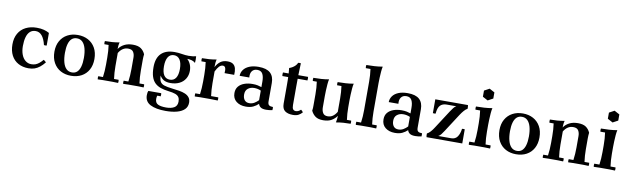

<svg xmlns="http://www.w3.org/2000/svg" viewBox="-50 -1353 7275 2217"><g transform="rotate(10 3587.5 -244.5)"><path d="M272 15Q204 15 152 -13.5Q100 -42 71.5 -96Q43 -150 43 -226Q43 -300 73.5 -353.5Q104 -407 159.5 -435Q215 -463 288 -463Q336 -463 372 -453.5Q408 -444 435 -428V-280Q419 -277 403 -280Q386 -351 356 -387Q326 -423 282 -423Q242 -423 216 -399.5Q190 -376 177.5 -332Q165 -288 165 -227Q165 -170 181.5 -127Q198 -84 228 -60.5Q258 -37 296 -37Q322 -37 343 -44Q364 -51 385 -67.5Q406 -84 430 -112Q439 -107 446 -101Q453 -95 460 -87Q432 -52 403.5 -29.5Q375 -7 344 4Q313 15 272 15Z M765 -423Q729 -423 705 -401.5Q681 -380 669 -338Q657 -296 657 -236Q657 -171 670 -123.5Q683 -76 709 -50.5Q735 -25 775 -25L770 15Q702 15 649 -13.5Q596 -42 565.5 -96.5Q535 -151 535 -227Q535 -300 565 -353Q595 -406 648 -434.5Q701 -463 770 -463ZM775 -25Q812 -25 835.5 -47Q859 -69 871 -111Q883 -153 883 -213Q883 -278 870 -325Q857 -372 831 -397.5Q805 -423 765 -423L770 -463Q838 -463 891 -434.5Q944 -406 974.5 -352Q1005 -298 1005 -222Q1005 -149 975.5 -95.5Q946 -42 893 -13.5Q840 15 770 15Z M1083 2Q1079 -17 1083 -35H1138Q1143 -71 1145.5 -107.5Q1148 -144 1148 -184V-264Q1148 -343 1138 -411H1088Q1084 -430 1088 -448Q1133 -448 1173 -451Q1213 -454 1258 -462Q1253 -446 1250.5 -423.5Q1248 -401 1248 -383L1258 -338V-184Q1258 -144 1260.5 -107.5Q1263 -71 1268 -35H1322Q1326 -17 1322 2Q1290 0 1260.5 0Q1231 0 1203 0Q1175 0 1145.5 0Q1116 0 1083 2ZM1381 2Q1377 -17 1381 -35H1436Q1441 -71 1443.5 -107.5Q1446 -144 1446 -184V-317Q1446 -356 1429.5 -382.5Q1413 -409 1369 -409Q1334 -409 1306.5 -391Q1279 -373 1258 -338L1248 -383Q1272 -419 1314 -441Q1356 -463 1415 -463Q1476 -463 1509 -440Q1542 -417 1560 -376Q1558 -361 1557 -344Q1556 -327 1556 -312V-184Q1556 -144 1558.5 -107.5Q1561 -71 1566 -35H1621Q1625 -17 1621 2Q1589 0 1559.5 0Q1530 0 1501 0Q1473 0 1443.5 0Q1414 0 1381 2Z M1903 -139Q1949 -139 1973 -175Q1997 -211 1997 -280Q1997 -349 1973 -387.5Q1949 -426 1903 -426Q1857 -426 1833.5 -387.5Q1810 -349 1810 -280Q1810 -211 1833.5 -175Q1857 -139 1903 -139ZM1673 83Q1673 65 1675.5 52Q1678 39 1682 32H1833Q1837 50 1833 69Q1821 68 1812 68Q1803 68 1793 68Q1791 72 1789 82Q1787 92 1787 106Q1787 152 1820 168.5Q1853 185 1916 185Q1975 185 2011 164Q2047 143 2047 92Q2047 61 2034.5 41.5Q2022 22 1992.5 11Q1963 0 1909 -6Q1858 -12 1818 -26Q1778 -40 1750 -67Q1722 -94 1707.5 -138.5Q1693 -183 1693 -249Q1693 -356 1747 -409.5Q1801 -463 1903 -463Q1946 -463 1989 -455.5Q2032 -448 2070 -448Q2095 -448 2119.5 -451Q2144 -454 2156 -458Q2160 -419 2156 -380Q2137 -397 2114.5 -403.5Q2092 -410 2060 -411Q2086 -387 2100 -353Q2114 -319 2114 -279Q2114 -226 2089 -185.5Q2064 -145 2019.5 -123.5Q1975 -102 1917 -102Q1871 -102 1841 -117.5Q1811 -133 1791 -168Q1792 -122 1806 -97Q1820 -72 1854 -61Q1888 -50 1948 -43Q1993 -38 2032.5 -31.5Q2072 -25 2102.5 -12Q2133 1 2151 24Q2169 47 2169 84Q2169 132 2138 163Q2107 194 2050.5 209.5Q1994 225 1917 225Q1803 225 1738 191.5Q1673 158 1673 83Z M2221 2Q2217 -17 2221 -35H2276Q2281 -71 2283.5 -107.5Q2286 -144 2286 -184V-264Q2286 -343 2276 -411H2226Q2222 -430 2226 -448Q2271 -448 2311 -451Q2351 -454 2396 -462Q2391 -446 2388.5 -422.5Q2386 -399 2386 -371L2396 -322V-184Q2396 -144 2398.5 -107.5Q2401 -71 2406 -35H2490Q2494 -17 2490 2Q2436 0 2402.5 0Q2369 0 2341 0Q2313 0 2283.5 0Q2254 0 2221 2ZM2513 -323Q2517 -362 2509.5 -383.5Q2502 -405 2479 -405Q2457 -405 2437 -385Q2417 -365 2396 -322L2386 -371Q2410 -416 2442.5 -439.5Q2475 -463 2524 -463Q2567 -463 2590 -446Q2613 -429 2621 -398Q2629 -367 2626 -323Z M2820 15Q2752 15 2708.5 -19.5Q2665 -54 2665 -117Q2665 -164 2690 -194.5Q2715 -225 2758 -240.5Q2801 -256 2854 -256Q2890 -256 2915 -250.5Q2940 -245 2960 -238V-197Q2923 -214 2881 -214Q2838 -214 2808 -190.5Q2778 -167 2778 -120Q2778 -79 2797.5 -55Q2817 -31 2853 -31Q2886 -31 2912.5 -47Q2939 -63 2960 -85L2967 -43Q2941 -18 2906.5 -1.5Q2872 15 2820 15ZM3070 -306V-89Q3070 -57 3085 -46Q3100 -35 3131 -35Q3134 -17 3131 2Q3112 6 3092.5 8Q3073 10 3058 10Q3016 10 2995 -4Q2974 -18 2967 -43L2960 -85V-304Q2960 -361 2942 -393.5Q2924 -426 2880 -426Q2839 -426 2818.5 -398.5Q2798 -371 2803 -323H2690Q2690 -361 2712.5 -393Q2735 -425 2779.5 -444Q2824 -463 2889 -463Q2982 -463 3026 -423Q3070 -383 3070 -306Z M3372 15Q3314 15 3280 -9.5Q3246 -34 3246 -95V-310Q3246 -340 3245.5 -375Q3245 -410 3243 -445Q3241 -480 3237 -511Q3256 -517 3275 -528.5Q3294 -540 3308.5 -555.5Q3323 -571 3329 -588Q3345 -591 3361 -588Q3357 -518 3356 -448.5Q3355 -379 3355 -309V-98Q3355 -62 3366.5 -48Q3378 -34 3399 -34Q3413 -34 3428.5 -41Q3444 -48 3456 -61Q3464 -56 3470.5 -49Q3477 -42 3482 -34Q3464 -13 3439 1Q3414 15 3372 15ZM3176 -406Q3172 -428 3176 -448H3470Q3474 -428 3470 -406Z M3878 -110 3888 -65Q3863 -30 3825 -7.5Q3787 15 3727 15Q3669 15 3636.5 -8.5Q3604 -32 3585 -72Q3588 -87 3588.5 -104.5Q3589 -122 3589 -137V-264Q3589 -343 3579 -411H3532Q3528 -430 3532 -448Q3579 -448 3623.5 -451Q3668 -454 3714 -462Q3708 -439 3705 -402.5Q3702 -366 3700.5 -328.5Q3699 -291 3699 -264V-132Q3699 -93 3715 -66Q3731 -39 3771 -39Q3805 -39 3831 -57Q3857 -75 3878 -110ZM4048 -37Q4052 -19 4048 0Q4003 0 3962.5 3Q3922 6 3878 14Q3882 -2 3884.5 -24.5Q3887 -47 3888 -65L3878 -110V-264Q3878 -343 3868 -411H3817Q3813 -430 3817 -448Q3864 -448 3910 -451Q3956 -454 4003 -462Q3997 -439 3994 -402.5Q3991 -366 3989.5 -328.5Q3988 -291 3988 -264V-184Q3988 -105 3998 -37Z M4348 -35Q4352 -17 4348 2Q4316 0 4286.5 0Q4257 0 4229 0Q4201 0 4171.5 0Q4142 0 4109 2Q4105 -17 4109 -35H4164Q4169 -71 4171.5 -107.5Q4174 -144 4174 -184V-516Q4174 -595 4164 -663H4109Q4105 -682 4109 -700Q4154 -700 4203 -703Q4252 -706 4299 -714Q4293 -690 4290 -654Q4287 -618 4285.5 -580.5Q4284 -543 4284 -516V-184Q4284 -144 4286.5 -107.5Q4289 -71 4294 -35Z M4568 15Q4500 15 4456.5 -19.5Q4413 -54 4413 -117Q4413 -164 4438 -194.5Q4463 -225 4506 -240.5Q4549 -256 4602 -256Q4638 -256 4663 -250.5Q4688 -245 4708 -238V-197Q4671 -214 4629 -214Q4586 -214 4556 -190.5Q4526 -167 4526 -120Q4526 -79 4545.5 -55Q4565 -31 4601 -31Q4634 -31 4660.5 -47Q4687 -63 4708 -85L4715 -43Q4689 -18 4654.5 -1.5Q4620 15 4568 15ZM4818 -306V-89Q4818 -57 4833 -46Q4848 -35 4879 -35Q4882 -17 4879 2Q4860 6 4840.5 8Q4821 10 4806 10Q4764 10 4743 -4Q4722 -18 4715 -43L4708 -85V-304Q4708 -361 4690 -393.5Q4672 -426 4628 -426Q4587 -426 4566.5 -398.5Q4546 -371 4551 -323H4438Q4438 -361 4460.5 -393Q4483 -425 4527.5 -444Q4572 -463 4637 -463Q4730 -463 4774 -423Q4818 -383 4818 -306Z M5069 -37 4935 -43Q4955 -52 4976 -75.5Q4997 -99 5015 -128L5152 -340Q5170 -366 5183.5 -384Q5197 -402 5215 -411L5348 -405Q5329 -396 5308.5 -372.5Q5288 -349 5269 -320L5132 -108Q5115 -82 5101 -64Q5087 -46 5069 -37ZM4938 0Q4933 -21 4935 -43L5069 -37H5220Q5269 -37 5293.5 -73Q5318 -109 5325 -166Q5341 -169 5357 -166V0ZM4962 -286V-448H5345Q5347 -438 5348 -426.5Q5349 -415 5348 -405L5215 -411H5101Q5055 -411 5027.5 -384Q5000 -357 4994 -286Q4978 -283 4962 -286Z M5683 -35Q5687 -17 5683 2Q5649 0 5618 0Q5587 0 5559 0Q5531 0 5500 0Q5469 0 5434 2Q5430 -17 5434 -35H5494Q5499 -71 5501.5 -107.5Q5504 -144 5504 -184V-264Q5504 -343 5494 -411H5439Q5435 -430 5439 -448Q5486 -448 5534 -451Q5582 -454 5629 -462Q5623 -439 5620 -402.5Q5617 -366 5615.5 -328.5Q5614 -291 5614 -264V-184Q5614 -144 5616.5 -107.5Q5619 -71 5624 -35ZM5559 -678 5620 -645V-573L5559 -540L5498 -573V-645Z M5983 -423Q5947 -423 5923 -401.5Q5899 -380 5887 -338Q5875 -296 5875 -236Q5875 -171 5888 -123.5Q5901 -76 5927 -50.5Q5953 -25 5993 -25L5988 15Q5920 15 5867 -13.5Q5814 -42 5783.5 -96.5Q5753 -151 5753 -227Q5753 -300 5783 -353Q5813 -406 5866 -434.5Q5919 -463 5988 -463ZM5993 -25Q6030 -25 6053.5 -47Q6077 -69 6089 -111Q6101 -153 6101 -213Q6101 -278 6088 -325Q6075 -372 6049 -397.5Q6023 -423 5983 -423L5988 -463Q6056 -463 6109 -434.5Q6162 -406 6192.5 -352Q6223 -298 6223 -222Q6223 -149 6193.5 -95.5Q6164 -42 6111 -13.5Q6058 15 5988 15Z M6301 2Q6297 -17 6301 -35H6356Q6361 -71 6363.5 -107.5Q6366 -144 6366 -184V-264Q6366 -343 6356 -411H6306Q6302 -430 6306 -448Q6351 -448 6391 -451Q6431 -454 6476 -462Q6471 -446 6468.5 -423.5Q6466 -401 6466 -383L6476 -338V-184Q6476 -144 6478.5 -107.5Q6481 -71 6486 -35H6540Q6544 -17 6540 2Q6508 0 6478.5 0Q6449 0 6421 0Q6393 0 6363.5 0Q6334 0 6301 2ZM6599 2Q6595 -17 6599 -35H6654Q6659 -71 6661.5 -107.5Q6664 -144 6664 -184V-317Q6664 -356 6647.5 -382.5Q6631 -409 6587 -409Q6552 -409 6524.5 -391Q6497 -373 6476 -338L6466 -383Q6490 -419 6532 -441Q6574 -463 6633 -463Q6694 -463 6727 -440Q6760 -417 6778 -376Q6776 -361 6775 -344Q6774 -327 6774 -312V-184Q6774 -144 6776.5 -107.5Q6779 -71 6784 -35H6839Q6843 -17 6839 2Q6807 0 6777.5 0Q6748 0 6719 0Q6691 0 6661.5 0Q6632 0 6599 2Z M7148 -35Q7152 -17 7148 2Q7114 0 7083 0Q7052 0 7024 0Q6996 0 6965 0Q6934 0 6899 2Q6895 -17 6899 -35H6959Q6964 -71 6966.5 -107.5Q6969 -144 6969 -184V-264Q6969 -343 6959 -411H6904Q6900 -430 6904 -448Q6951 -448 6999 -451Q7047 -454 7094 -462Q7088 -439 7085 -402.5Q7082 -366 7080.5 -328.5Q7079 -291 7079 -264V-184Q7079 -144 7081.5 -107.5Q7084 -71 7089 -35ZM7024 -678 7085 -645V-573L7024 -540L6963 -573V-645Z"/></g></svg>

Font: Poltawski Nowy Medium
Style: Regular
Weight: 500
Version: Version 1.001;gftools[0.9.25]